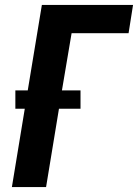

<svg xmlns="http://www.w3.org/2000/svg" viewBox="-20 -755 557 775"><path d="M28 0 80 -316H42V-390H92L149 -735H517L499 -621H269L230 -390H305V-316H218L166 0Z"/></svg>

Font: Iosevka SS18 Heavy
Style: Italic
Weight: 900
Italic angle: -9°
Monospace: yes
Designer: Belleve Invis
Foundry: Belleve Invis
Version: Version 25.1.1; ttfautohint (v1.8.4)